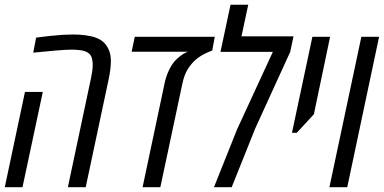

<svg xmlns="http://www.w3.org/2000/svg" viewBox="-20 -784 1607 804"><path d="M264.2 0 359.9 -451.2Q363.8 -469.2 366 -484.1Q368.2 -499 368.2 -512.2Q368.2 -531.2 363.3 -544.7Q358.4 -558.1 344.7 -565.4Q331.5 -572.3 313 -574.2Q294.4 -576.2 281.7 -576.2Q259.3 -576.2 218.5 -572.8Q177.7 -569.3 119.1 -563.5L131.3 -626.5Q163.6 -630.9 191.7 -633.8Q219.7 -636.7 243.2 -638.2Q266.6 -639.6 284.2 -639.6Q311 -639.6 336.4 -636.5Q361.8 -633.3 380.9 -626.5Q392.1 -622.1 401.4 -616.5Q410.6 -610.8 417.5 -603.5Q429.7 -590.3 437 -572Q444.3 -553.7 444.3 -527.3Q444.3 -511.7 441.7 -491.2Q439 -470.7 434.1 -447.8L338.9 0ZM0 0 84.5 -398.9H159.2L74.2 0Z M577.1 0 669.9 -438.5Q675.8 -464.8 687 -488.8Q698.2 -512.7 711.9 -528.3Q721.2 -538.6 734.6 -549.1Q748 -559.6 758.8 -564L766.1 -567.4H531.2L544.4 -629.9H879.4L868.7 -572.3Q857.9 -568.8 838.1 -559.3Q818.4 -549.8 799.8 -534.2Q779.3 -516.1 765.1 -492.4Q751 -468.8 743.7 -433.6L651.4 0Z M876 0 972.7 -242.2 1122.6 -566.9H903.3L945.3 -764.2H1019.5L991.2 -631.8H1209L1195.3 -566.9L1048.8 -246.1L950.2 0Z M1202.6 -228 1288.1 -629.9H1362.3L1294.4 -305.7L1222.7 -228Z M1359.4 0 1493.2 -629.9H1567.4L1434.1 0Z"/></svg>

Font: Open Sans Condensed
Style: Italic
Weight: 400
Width: 3
Italic angle: -12°
Designer: Monotype Design Team
Foundry: Monotype Imaging Inc.
Version: Version 3.000